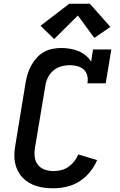

<svg xmlns="http://www.w3.org/2000/svg" viewBox="-20 -1000 640 1028"><path d="M267 8Q243 8 220 5.5Q197 3 175 -4Q153 -11 134 -22.5Q115 -34 100 -50Q85 -66 75 -86Q65 -106 60.5 -128.5Q56 -151 57 -175Q58 -199 62 -222L117 -557Q121 -580 128 -603.5Q135 -627 147 -649Q159 -671 176 -690Q193 -709 215 -721.5Q237 -734 261 -738.5Q285 -743 308 -743Q332 -743 355.5 -739Q379 -735 400 -726.5Q421 -718 438.5 -703.5Q456 -689 468 -670L478 -735H576L546 -554H448Q452 -574 447.5 -594Q443 -614 429 -627Q415 -640 395 -645.5Q375 -651 355 -651Q340 -651 324.5 -648.5Q309 -646 294.5 -640Q280 -634 267 -623.5Q254 -613 245 -599.5Q236 -586 230.5 -571.5Q225 -557 223 -542L167 -207Q163 -183 166 -159Q169 -135 183.5 -117Q198 -99 220.5 -91.5Q243 -84 267 -84Q287 -84 307.5 -89Q328 -94 346 -106.5Q364 -119 377.5 -136Q391 -153 399 -173L500 -143Q486 -109 461.5 -79Q437 -49 405.5 -29Q374 -9 338 -0.5Q302 8 267 8ZM270 -791 197 -862 351 -980H461L571 -856L485 -797L397 -917Z"/></svg>

Font: Iosevka Curly Slab SmBdEx
Style: Italic
Weight: 600
Width: 7
Italic angle: -9°
Monospace: yes
Designer: Belleve Invis
Foundry: Belleve Invis
Version: Version 11.1.0; ttfautohint (v1.8.3)